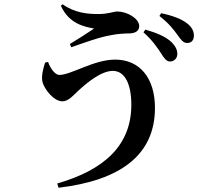

<svg xmlns="http://www.w3.org/2000/svg" viewBox="-20 -821 970 902"><path d="M778 -532C798 -532 813 -547 813 -567C813 -586 806 -602 787 -622C758 -650 714 -667 663 -682L654 -669C698 -630 719 -597 737 -570C751 -547 763 -532 778 -532ZM249 41 255 61C543 27 708 -91 708 -314C708 -455 636 -541 521 -541C421 -541 314 -469 259 -469C238 -469 215 -502 206 -530L192 -527C182 -498 173 -460 180 -434C191 -398 234 -345 273 -345C303 -345 327 -376 348 -395C385 -429 454 -488 510 -488C567 -488 597 -425 597 -329C597 -139 471 -23 249 41ZM308 -614 315 -599C361 -615 446 -647 503 -656C530 -662 568 -664 589 -664C620 -665 634 -679 634 -698C634 -735 576 -767 531 -767C514 -767 488 -755 442 -755C393 -755 331 -760 274 -801L266 -794C305 -707 380 -695 422 -687C396 -669 346 -637 308 -614ZM859 -619C879 -619 890 -631 891 -652C891 -674 882 -694 858 -712C832 -732 790 -748 737 -759L729 -746C777 -708 796 -681 813 -658C830 -634 841 -619 859 -619Z"/></svg>

Font: GenRyuMin2 TW B
Style: Regular
Weight: 700
Version: Version 2.100;PS 2.1;hotconv 16.6.51;makeotf.lib2.5.65220 DE